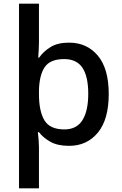

<svg xmlns="http://www.w3.org/2000/svg" viewBox="-20 -780 661 1040"><path d="M569 -271Q569 -133 510 -61.5Q451 10 354 10Q292 10 253 -12Q214 -34 191 -64H185Q187 -52 189 -25.5Q191 1 191 17V240H83V-760H191V-547Q191 -529 189.5 -505Q188 -481 187 -468H192Q215 -501 253.5 -525Q292 -549 354 -549Q451 -549 510 -478.5Q569 -408 569 -271ZM458 -272Q458 -366 426.5 -413Q395 -460 328 -460Q253 -460 223 -417.5Q193 -375 191 -289V-271Q191 -178 220.5 -128.5Q250 -79 329 -79Q395 -79 426.5 -129Q458 -179 458 -272Z"/></svg>

Font: Noto Sans Thaana Medium
Style: Regular
Weight: 500
Designer: David Williams
Foundry: Google Inc.
Version: Version 3.001; ttfautohint (v1.8.4.7-5d5b)